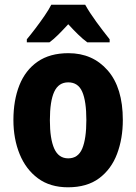

<svg xmlns="http://www.w3.org/2000/svg" viewBox="-20 -786 580 816"><path d="M502 -276Q502 -197 477.5 -132Q453 -67 401.5 -28.5Q350 10 269 10Q193 10 141.5 -28Q90 -66 63.5 -131Q37 -196 37 -276Q37 -360 62.5 -424Q88 -488 140 -524Q192 -560 271 -560Q374 -560 438 -486.5Q502 -413 502 -276ZM192 -275Q192 -196 210.5 -154.5Q229 -113 270 -113Q312 -113 329.5 -154.5Q347 -196 347 -276Q347 -356 329.5 -396Q312 -436 270 -436Q229 -436 210.5 -396Q192 -356 192 -275ZM342 -766Q361 -732 389.5 -693Q418 -654 446 -619V-606H351Q332 -620 312 -639.5Q292 -659 270 -683Q247 -658 227.5 -638.5Q208 -619 190 -606H94V-619Q110 -638 130.5 -665Q151 -692 169.5 -719Q188 -746 198 -766Z"/></svg>

Font: Noto Sans Lao Condensed ExtraBold
Style: Regular
Weight: 800
Width: 3
Designer: Monotype Design Team
Foundry: Monotype Imaging Inc.
Version: Version 2.003; ttfautohint (v1.8.4.7-5d5b)